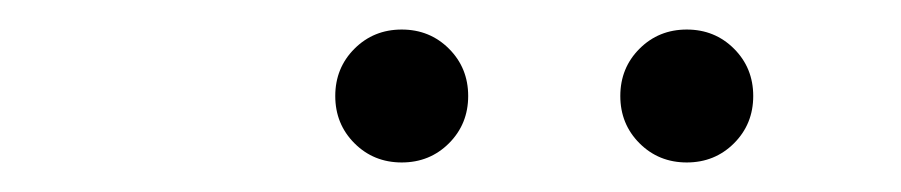

<svg xmlns="http://www.w3.org/2000/svg" viewBox="-20 -765 610 130"><path d="M284 -668Q271 -655 252 -655Q233 -655 220 -668Q207 -681 207 -700Q207 -719 220 -732Q233 -745 252 -745Q271 -745 284 -732Q297 -719 297 -700Q297 -681 284 -668ZM477 -668Q464 -655 445 -655Q426 -655 413 -668Q400 -681 400 -700Q400 -719 413 -732Q426 -745 445 -745Q464 -745 477 -732Q490 -719 490 -700Q490 -681 477 -668Z"/></svg>

Font: League Mono Narrow Thin
Style: Regular
Weight: 100
Width: 3
Designer: Tyler Finck
Foundry: The League of Moveable Type / Tyler Finck
Version: Version 2.210